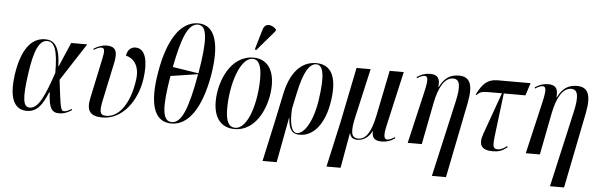

<svg xmlns="http://www.w3.org/2000/svg" viewBox="-58 -1017 4560 1466"><g transform="rotate(5 2221.5 -284.5)"><path d="M164 10C246 10 284 -54 322 -145H327C332 -26 354 7 412 7C452 7 485 -10 508 -26L504 -35C490 -25 465 -12 448 -12C420 -12 419 -42 393 -248L580 -536H457L378 -352H374C371 -515 317 -547 257 -547C151 -547 77 -452 49 -257C22 -65 75 10 164 10ZM185 -17C134 -17 123 -77 150 -270C176 -460 215 -535 274 -535C330 -535 356 -471 356 -298C297 -125 252 -17 185 -17Z M743 10C902 10 1007 -149 1030 -309C1049 -437 1031 -544 950 -544C914 -544 888 -520 882 -476C935 -465 992 -413 975 -297C949 -110 866 -5 772 -5C716 -5 717 -41 740 -145L797 -412C814 -494 805 -540 728 -540C694 -540 659 -526 630 -507L633 -498C658 -515 678 -521 690 -521C717 -521 717 -496 704 -435L639 -129C618 -31 650 10 743 10Z M1272 10C1406 10 1499 -137 1542 -378C1584 -620 1544 -770 1411 -770C1273 -770 1181 -620 1139 -379C1096 -137 1134 10 1272 10ZM1445 -390 1246 -421C1290 -650 1335 -760 1409 -760C1482 -760 1489 -650 1445 -390ZM1274 -1C1198 -1 1194 -116 1234 -351L1443 -383C1396 -117 1350 -1 1274 -1Z M1869 -605 2004 -763 2006 -775C1972 -812 1919 -819 1904 -766L1858 -610ZM1756 10C1933 10 2011 -203 2011 -348C2011 -488 1941 -546 1855 -546C1674 -546 1595 -335 1595 -188C1595 -54 1660 10 1756 10ZM1760 0C1714 0 1687 -38 1687 -143C1687 -324 1752 -536 1848 -536C1895 -536 1918 -489 1918 -389C1918 -218 1862 0 1760 0Z M1991 234H2099L2164 -112H2166C2172 -15 2202 10 2256 10C2355 10 2446 -81 2473 -275C2498 -452 2451 -546 2335 -546C2218 -546 2138 -453 2104 -290L2058 -72ZM2234 -1C2191 -1 2174 -72 2180 -182L2206 -304C2239 -462 2281 -537 2336 -537C2388 -537 2406 -461 2379 -276C2356 -107 2291 -1 2234 -1Z M2481 234H2589L2637 -35H2639C2646 -3 2665 10 2698 10C2742 10 2784 -17 2809 -66H2811C2806 -13 2833 7 2884 7C2917 7 2950 -2 2985 -26L2982 -35C2956 -18 2936 -12 2925 -12C2902 -12 2891 -33 2912 -122L3006 -536H2898L2828 -191C2800 -53 2760 0 2704 0C2647 0 2641 -48 2668 -166L2752 -536H2644L2558 -112Z M3289 235H3397L3514 -350C3540 -487 3513 -546 3428 -546C3367 -546 3319 -521 3282 -446H3279C3286 -509 3269 -540 3207 -540C3172 -540 3140 -529 3107 -507L3110 -498C3134 -514 3155 -521 3167 -521C3194 -521 3198 -495 3176 -400L3083 0H3191L3253 -319C3278 -448 3324 -520 3386 -520C3439 -520 3448 -467 3420 -344Z M3734 7C3779 7 3805 -1 3846 -33L3841 -42C3823 -27 3797 -11 3773 -11C3734 -11 3733 -33 3739 -97L3781 -440H3947L3978 -536H3728C3648 -536 3611 -499 3568 -413L3575 -410C3600 -437 3617 -440 3674 -440H3767L3652 -119C3620 -29 3653 7 3734 7Z M4194 235H4302L4419 -350C4445 -487 4418 -546 4333 -546C4272 -546 4224 -521 4187 -446H4184C4191 -509 4174 -540 4112 -540C4077 -540 4045 -529 4012 -507L4015 -498C4039 -514 4060 -521 4072 -521C4099 -521 4103 -495 4081 -400L3988 0H4096L4158 -319C4183 -448 4229 -520 4291 -520C4344 -520 4353 -467 4325 -344Z"/></g></svg>

Font: Noto Serif Display ExtraCondensed Medium
Style: Italic
Weight: 500
Width: 2
Italic angle: -12°
Designer: Monotype Design Team
Foundry: Monotype Imaging Inc.
Version: Version 2.009